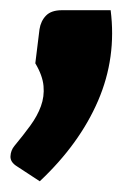

<svg xmlns="http://www.w3.org/2000/svg" viewBox="-24 -220 267 367"><path d="M187.5 -200.5Q199 -110 163.5 -27.5Q128 55 52 126.5L8.5 98Q-4.5 90 -4 78.8Q-3.5 67.5 3.5 59Q20.5 38.5 34 20Q47.5 1.5 54.2 -17Q61 -35.5 59.2 -55.5Q57.5 -75.5 43.5 -99L51.5 -164Q54 -180 64 -190.2Q74 -200.5 94.5 -200.5Z"/></svg>

Font: Lato ExtraBold
Style: Italic
Weight: 800
Italic angle: -7°
Designer: Lukasz Dziedzic with Adam Twardoch and Botio Nikoltchev
Foundry: tyPoland Lukasz Dziedzic
Version: Version 2.015; 2015-08-06; http://www.latofonts.com/